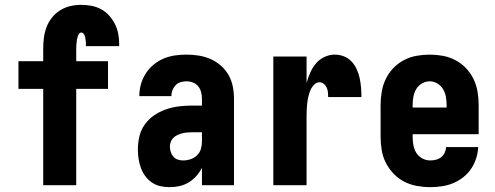

<svg xmlns="http://www.w3.org/2000/svg" viewBox="-20 -763 2040 791"><path d="M158 0V-397H56V-511H158V-563Q158 -586 161 -608.5Q164 -631 172 -652Q180 -673 194.5 -691Q209 -709 228.5 -721Q248 -733 270 -738Q292 -743 315 -743Q336 -743 357 -739Q378 -735 396.5 -725Q415 -715 429.5 -699Q444 -683 453.5 -664Q463 -645 467 -624.5Q471 -604 471 -582Q471 -580 471 -577.5Q471 -575 471 -573H334Q334 -574 334 -574.5Q334 -575 334 -576Q334 -581 334 -586Q334 -591 333 -596Q332 -601 331.5 -606Q331 -611 329 -616Q327 -621 323.5 -625Q320 -629 315 -629Q309 -629 305.5 -623.5Q302 -618 300 -612Q298 -606 297 -600Q296 -594 295.5 -588Q295 -582 294.5 -575.5Q294 -569 294 -563V-511H425V-397H294V0Z M679 8Q660 8 641 4Q622 0 606 -11Q590 -22 578.5 -37.5Q567 -53 560.5 -71Q554 -89 551 -108Q548 -127 548 -146Q548 -173 554 -200Q560 -227 576 -249.5Q592 -272 614.5 -287.5Q637 -303 662.5 -312Q688 -321 715 -324.5Q742 -328 769 -328H812V-356Q812 -370 808.5 -383.5Q805 -397 796.5 -407.5Q788 -418 775 -423Q762 -428 748 -428Q736 -428 724 -424.5Q712 -421 703.5 -412Q695 -403 690.5 -391.5Q686 -380 686 -367H554Q554 -392 560.5 -415.5Q567 -439 580 -459.5Q593 -480 612 -496Q631 -512 653.5 -521.5Q676 -531 700 -534.5Q724 -538 748 -538Q774 -538 799 -534Q824 -530 847 -520Q870 -510 889.5 -493Q909 -476 921.5 -454Q934 -432 939 -407Q944 -382 944 -356V0H812V-72Q803 -54 789.5 -38.5Q776 -23 758 -12Q740 -1 720 3.5Q700 8 679 8ZM734 -102Q750 -102 765 -107Q780 -112 791.5 -123Q803 -134 807.5 -149Q812 -164 812 -180V-218H769Q759 -218 749 -217Q739 -216 729.5 -213.5Q720 -211 710.5 -206.5Q701 -202 694 -195Q687 -188 683.5 -178.5Q680 -169 680 -159Q680 -148 683.5 -137Q687 -126 694.5 -117.5Q702 -109 712.5 -105.5Q723 -102 734 -102Z M1106 0V-530H1243V-421Q1249 -443 1258 -463.5Q1267 -484 1281 -501Q1295 -518 1316 -528Q1337 -538 1359 -538Q1378 -538 1396.5 -531Q1415 -524 1428.5 -509.5Q1442 -495 1450 -477Q1458 -459 1462 -440Q1466 -421 1467.5 -401.5Q1469 -382 1469 -363H1332Q1332 -373 1331 -383Q1330 -393 1326 -402Q1322 -411 1314 -417.5Q1306 -424 1296 -424Q1283 -424 1273 -413Q1263 -402 1258 -389.5Q1253 -377 1250 -363.5Q1247 -350 1245.5 -336Q1244 -322 1243.5 -308.5Q1243 -295 1243 -281V0Z M1752 8Q1725 8 1697.5 3Q1670 -2 1645.5 -14.5Q1621 -27 1601.5 -47.5Q1582 -68 1569.5 -92.5Q1557 -117 1552.5 -144.5Q1548 -172 1548 -200V-330Q1548 -357 1552.5 -384.5Q1557 -412 1569 -437Q1581 -462 1600 -482Q1619 -502 1643.5 -515Q1668 -528 1695.5 -533Q1723 -538 1750 -538Q1777 -538 1804.5 -533Q1832 -528 1856.5 -515Q1881 -502 1900 -482Q1919 -462 1931 -437Q1943 -412 1947.5 -384.5Q1952 -357 1952 -330V-210H1680V-200Q1680 -183 1683 -165.5Q1686 -148 1695 -133.5Q1704 -119 1719.5 -110.5Q1735 -102 1752 -102Q1764 -102 1776 -105Q1788 -108 1797.5 -115.5Q1807 -123 1812 -134Q1817 -145 1818 -157H1950Q1949 -133 1941.5 -110Q1934 -87 1920.5 -67Q1907 -47 1887.5 -32Q1868 -17 1846 -8Q1824 1 1800 4.5Q1776 8 1752 8ZM1680 -320H1820V-330Q1820 -347 1817 -364Q1814 -381 1805.5 -395.5Q1797 -410 1782 -419Q1767 -428 1750 -428Q1733 -428 1718 -419Q1703 -410 1694.5 -395.5Q1686 -381 1683 -364Q1680 -347 1680 -330Z"/></svg>

Font: iosevka_custom_sans_ss08 Heavy
Style: Regular
Weight: 900
Designer: Belleve Invis
Foundry: Belleve Invis
Version: Version 10.3.0; ttfautohint (v1.8.3)